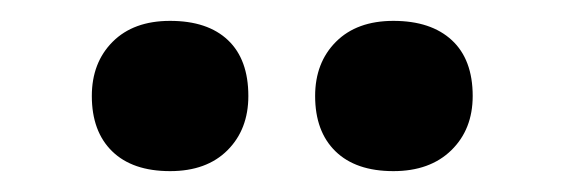

<svg xmlns="http://www.w3.org/2000/svg" viewBox="-20 -805 540 184"><path d="M357 -641Q321 -641 301.5 -660Q282 -679 282 -713Q282 -745 302 -765Q322 -785 357 -785Q393 -785 413 -766.5Q433 -748 433 -713Q433 -681 412.5 -661Q392 -641 357 -641ZM143 -641Q107 -641 87.5 -660Q68 -679 68 -713Q68 -745 88 -765Q108 -785 143 -785Q179 -785 198.5 -766.5Q218 -748 218 -713Q218 -681 198 -661Q178 -641 143 -641Z"/></svg>

Font: Lexend Mega Medium
Style: Regular
Weight: 500
Version: Version 1.007